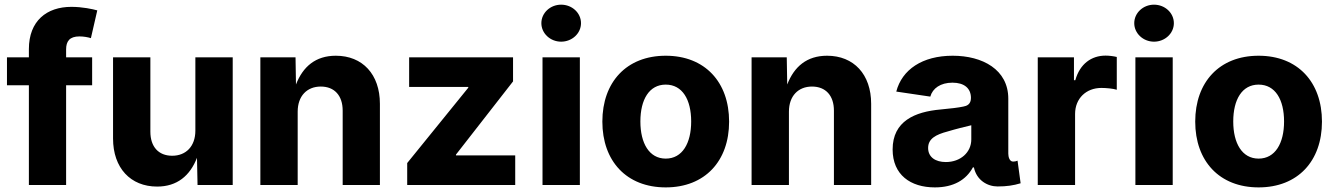

<svg xmlns="http://www.w3.org/2000/svg" viewBox="-20 -791 5710 821"><path d="M103.5 -581.1V-545.9H9.8V-426.3H103.5V0H262.7V-426.3H374V-545.9H262.7V-579.6C262.7 -614.3 277.3 -635.3 319.8 -635.3C337.9 -635.3 356.4 -631.8 368.7 -627.9L396 -746.6C376.5 -752 332.5 -761.7 285.2 -761.7C179.7 -761.7 103.5 -701.7 103.5 -581.1Z M651.9 6.8C737.3 6.8 792.5 -39.6 822.3 -116.2L824.7 0H975.1V-545.9H815.4V-232.4C815.4 -165 774.9 -125 716.3 -125C657.7 -125 623 -163.6 623 -228V-545.9H463.4V-198.7C463.4 -72.8 538.1 6.8 651.9 6.8Z M1252.9 -313.5C1252.9 -380.9 1293 -420.9 1351.6 -420.9C1410.2 -420.9 1445.3 -382.3 1445.3 -317.9V0H1604.5V-347.2C1604.5 -473.1 1530.3 -552.7 1416 -552.7C1329.6 -552.7 1275.4 -506.3 1245.6 -429.7L1243.7 -545.9H1093.3V0H1252.9Z M1721.2 0H2183.1V-126.5H1929.7V-129.9L2173.8 -442.9V-545.9H1729.5V-419.4H1982.4V-416L1721.2 -93.8Z M2299.8 0H2459.5V-545.9H2299.8ZM2379.4 -612.8C2426.3 -612.8 2464.4 -648.4 2464.4 -691.9C2464.4 -735.8 2426.3 -771 2379.4 -771C2333 -771 2294.9 -735.8 2294.9 -691.9C2294.9 -648.4 2333 -612.8 2379.4 -612.8Z M2826.7 10.3C2994.6 10.3 3097.7 -102.5 3097.7 -271C3097.7 -439.5 2994.6 -552.7 2826.7 -552.7C2658.7 -552.7 2555.7 -439.5 2555.7 -271C2555.7 -102.5 2658.7 10.3 2826.7 10.3ZM2826.7 -112.8C2755.9 -112.8 2718.3 -178.7 2718.3 -271.5C2718.3 -365.2 2755.9 -429.2 2826.7 -429.2C2897.9 -429.2 2935.5 -365.2 2935.5 -271.5C2935.5 -178.7 2897.9 -112.8 2826.7 -112.8Z M3353.5 -313.5C3353.5 -380.9 3393.6 -420.9 3452.1 -420.9C3510.7 -420.9 3545.9 -382.3 3545.9 -317.9V0H3705.1V-347.2C3705.1 -473.1 3630.9 -552.7 3516.6 -552.7C3430.2 -552.7 3376 -506.3 3346.2 -429.7L3344.2 -545.9H3193.8V0H3353.5Z M3977.5 10.3C4057.6 10.3 4111.3 -22 4140.1 -75.2H4144.5C4155.8 -20.5 4202.1 6.3 4245.6 6.3C4284.7 6.3 4313.5 2 4344.2 -7.3L4331.1 -104C4323.7 -101.1 4319.3 -100.1 4312 -100.1C4296.4 -100.1 4291.5 -120.6 4291.5 -134.3V-369.1C4291.5 -493.7 4181.2 -552.7 4053.7 -552.7C3923.8 -552.7 3836.9 -493.2 3812.5 -399.4L3958 -377.9C3967.8 -413.1 4001.5 -437.5 4052.7 -437.5C4103 -437.5 4131.8 -413.6 4131.8 -372.1C4131.8 -344.7 4113.8 -337.9 4099.6 -335.4C4077.1 -330.6 4046.9 -327.1 4001.5 -322.8C3892.6 -313 3796.9 -273.4 3796.9 -151.9C3796.9 -43.9 3873 10.3 3977.5 10.3ZM4024.4 -98.1C3980.5 -98.1 3948.7 -118.7 3948.7 -158.2C3948.7 -197.8 3981 -215.3 4032.7 -229C4069.8 -240.2 4103 -248 4133.3 -255.4V-194.8C4133.3 -139.2 4086.9 -98.1 4024.4 -98.1Z M4417.5 0H4577.1V-303.7C4577.1 -370.1 4624.5 -415 4689.5 -415C4710.9 -415 4740.7 -412.1 4755.4 -407.2V-547.4C4741.7 -550.8 4722.7 -553.2 4707.5 -553.2C4647 -553.2 4597.7 -518.1 4578.1 -448.2H4572.3V-545.9H4417.5Z M4835 0H4994.6V-545.9H4835ZM4914.6 -612.8C4961.4 -612.8 4999.5 -648.4 4999.5 -691.9C4999.5 -735.8 4961.4 -771 4914.6 -771C4868.2 -771 4830.1 -735.8 4830.1 -691.9C4830.1 -648.4 4868.2 -612.8 4914.6 -612.8Z M5361.8 10.3C5529.8 10.3 5632.8 -102.5 5632.8 -271C5632.8 -439.5 5529.8 -552.7 5361.8 -552.7C5193.8 -552.7 5090.8 -439.5 5090.8 -271C5090.8 -102.5 5193.8 10.3 5361.8 10.3ZM5361.8 -112.8C5291 -112.8 5253.4 -178.7 5253.4 -271.5C5253.4 -365.2 5291 -429.2 5361.8 -429.2C5433.1 -429.2 5470.7 -365.2 5470.7 -271.5C5470.7 -178.7 5433.1 -112.8 5361.8 -112.8Z"/></svg>

Font: Raveo
Style: Bold
Weight: 700
Designer: Jakub Foglar, Rasmus Andersson (Inter)
Foundry: Jakubfoglar.com
Version: Version 1.100;Glyphs 3.2.3 (3260)